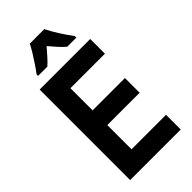

<svg xmlns="http://www.w3.org/2000/svg" viewBox="-285 -1002 1071 1071"><g transform="rotate(-45 250.0 -467.0)"><path d="M53 0V-714H452V-598H180V-423H435V-307H180V-116H452V0ZM101 -786Q117 -807 135 -834Q153 -861 169.5 -887.5Q186 -914 195 -934H310Q326 -901 351 -861.5Q376 -822 403 -786V-774H331Q312 -790 293 -811Q274 -832 252 -858Q230 -832 210 -810Q190 -788 174 -774H101Z"/></g></svg>

Font: Noto Sans Mono ExtraCondensed
Style: Bold
Weight: 700
Width: 2
Designer: Monotype Design Team
Foundry: Monotype Imaging Inc.
Version: Version 2.014